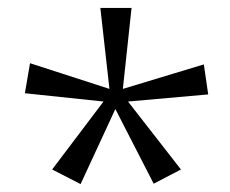

<svg xmlns="http://www.w3.org/2000/svg" viewBox="-20 -780 581 486"><path d="M112 -351 242 -523 43 -544 56 -620 257 -555 234 -760H313L291 -555L496 -617L507 -541L304 -523L438 -351L369 -315L272 -504L184 -314Z"/></svg>

Font: Noto Kufi Arabic ExtraLight
Style: Regular
Weight: 200
Designer: Monotype Design Team, David Williams, Khaled Hosny
Foundry: Google LLC
Version: Version 2.109; ttfautohint (v1.8.4.7-5d5b)